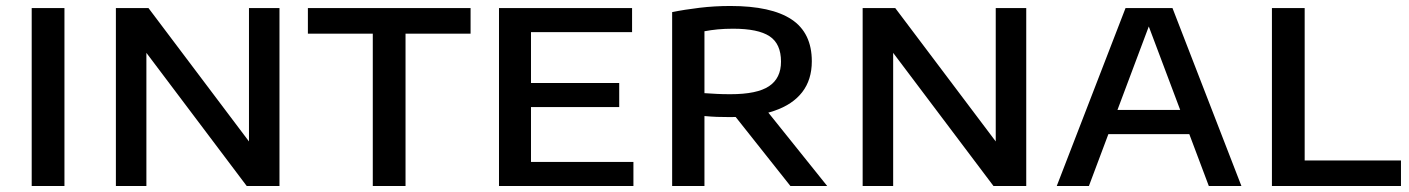

<svg xmlns="http://www.w3.org/2000/svg" viewBox="-20 -622 4712 642"><path d="M86 0V-595H195.5V0Z M367.5 0V-595H476.5L831 -124.5H812.5V-595H914.5V0H805L450.5 -470.5H469.5V0Z M1226.5 0V-509.5H1009.5V-595H1553.5V-509.5H1336V0Z M1648.5 0V-595H2093.5V-514.5H1755.5V-80.5H2098V0ZM1708.5 -264V-344.5H2050.5V-264Z M2227.5 0V-581.5Q2269 -590 2319.2 -596Q2369.5 -602 2422 -602Q2559 -602 2626.8 -557Q2694.5 -512 2694.5 -417Q2694.5 -355.5 2662.5 -314Q2630.5 -272.5 2569 -251.5Q2507.5 -230.5 2420 -230.5Q2397.5 -230.5 2377 -231.2Q2356.5 -232 2335.5 -234V0ZM2623 0 2402.5 -278H2523L2746 0ZM2422.5 -307Q2511.5 -307 2551.5 -333.8Q2591.5 -360.5 2591.5 -416Q2591.5 -475.5 2553.2 -500.8Q2515 -526 2431.5 -526Q2403.5 -526 2380.2 -523.8Q2357 -521.5 2335.5 -517.5V-310.5Q2359.5 -309 2377.5 -308Q2395.5 -307 2422.5 -307Z M2864.5 0V-595H2973.5L3328 -124.5H3309.5V-595H3411.5V0H3302L2947.5 -470.5H2966.5V0Z M3513.5 0 3743.5 -595H3900.5L4131 0H4022L3814.5 -551.5H3828L3621 0ZM3658.5 -173.5 3684 -254.5H3960L3984.5 -173.5Z M4233 0V-595H4342.5V-85.5H4664.5V0Z"/></svg>

Font: Encode Sans SC SemiExpanded Medium
Style: Regular
Weight: 500
Width: 6
Designer: Multiple Designers
Foundry: Impallari Type
Version: Version 3.002